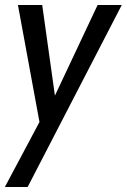

<svg xmlns="http://www.w3.org/2000/svg" viewBox="-38 -509 510 771"><path d="M-18.5 242 120.5 -19 34 -489H131.5L182.5 -125L354 -489H451L73 242Z"/></svg>

Font: Cabin Condensed
Style: Italic
Weight: 400
Width: 3
Italic angle: -10°
Designer: Pablo Impallari
Foundry: Pablo Impallari. http://www.impallari.com Igino Marini. http://www.ikern.com
Version: Version 3.001; ttfautohint (v1.8.3)